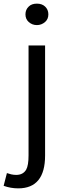

<svg xmlns="http://www.w3.org/2000/svg" viewBox="-108 -793 403 1056"><path d="M-88 229 -70 159Q-62 162 -46 166Q-32 169 -19 169Q19 169 36 140Q49 117 49 62V-543H140V62Q140 243 -8 243Q-49 243 -88 229ZM50 -672Q32 -688 32 -714Q32 -740 50 -757Q66 -773 95 -773Q123 -773 140 -757Q158 -740 158 -714Q158 -688 140 -672Q120 -655 95 -655Q69 -655 50 -672Z"/></svg>

Font: Source Han Sans Regular
Style: Regular
Weight: 400
Designer: Ryoko NISHIZUKA  (kana & ideographs); Paul D. Hunt (Latin, Greek & Cyrillic); Wenlong ZHANG  (bopomofo); Sandoll Communi
Foundry: Adobe Systems Incorporated
Version: Version 1.00 January 18, 2024, initial release